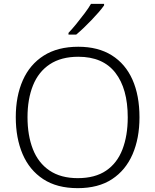

<svg xmlns="http://www.w3.org/2000/svg" viewBox="-20 -968 808 998"><path d="M705 -358Q705 -249 669 -166Q633 -83 562 -36.5Q491 10 384 10Q276 10 204.5 -37Q133 -84 97.5 -167Q62 -250 62 -359Q62 -468 98.5 -550.5Q135 -633 207.5 -679Q280 -725 387 -725Q490 -725 561 -680.5Q632 -636 668.5 -554Q705 -472 705 -358ZM123 -359Q123 -264 151 -192.5Q179 -121 237.5 -81.5Q296 -42 384 -42Q474 -42 531.5 -81Q589 -120 616.5 -191.5Q644 -263 644 -358Q644 -507 579.5 -590Q515 -673 387 -673Q298 -673 239 -634Q180 -595 151.5 -524Q123 -453 123 -359ZM521 -940Q510 -924 493 -904.5Q476 -885 456 -864Q436 -843 415.5 -823.5Q395 -804 376 -788H336V-797Q355 -817 377 -844Q399 -871 420 -899Q441 -927 453 -948H521Z"/></svg>

Font: Noto Sans Cham Light
Style: Regular
Weight: 300
Version: Version 2.002